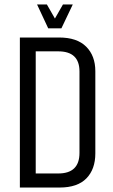

<svg xmlns="http://www.w3.org/2000/svg" viewBox="-20 -840 505 860"><path d="M69 -672H245Q325 -672 366 -631Q407 -590 407 -521V-153Q407 -82 367 -41Q327 0 247 0H69ZM336 -155V-520Q336 -610 241 -610H140V-63H241Q336 -63 336 -155ZM196 -713 146 -820H190L226 -757L262 -820H306L255 -713Z"/></svg>

Font: Khand
Style: Regular
Weight: 400
Designer: Devanagari: Sanchit Sawaria, Jyotish Sonowal; Latin: Satya Rajpurohit
Foundry: Indian Type Foundry
Version: Version 1.100;PS 1.0;hotconv 1.0.78;makeotf.lib2.5.61930; tt